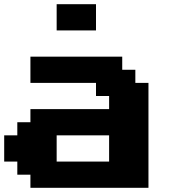

<svg xmlns="http://www.w3.org/2000/svg" viewBox="-20 -895 852 915"><path d="M125 0H687.5V-500H625V-562.5H562.5V-625H125V-500H437.5V-437.5H500V-375H125V-312.5H62.5V-250H0V-125H62.5V-62.5H125ZM500 -125H250V-250H500ZM250 -750H437.5V-875H250Z"/></svg>

Font: Faithful 32x
Style: Semibold
Weight: 400
Foundry: Faithful Resource Pack
Version: Version 1.0; January 27, 2023